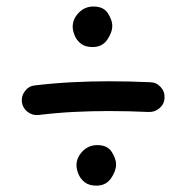

<svg xmlns="http://www.w3.org/2000/svg" viewBox="-20 -629 574 592"><path d="M47.4 -314.5Q45.4 -333 57.1 -348.4Q68.8 -363.8 87.4 -365.7Q146.5 -372.6 203.1 -375.5Q259.8 -378.4 316.4 -378.4Q379.9 -378.4 443.4 -375.5Q462.4 -375 475.3 -360.8Q488.3 -346.7 487.3 -327.6Q486.8 -308.6 472.4 -295.9Q458 -283.2 439 -283.7Q377 -286.6 316.4 -286.6Q261.7 -286.6 208 -283.9Q154.3 -281.2 98.6 -274.4Q80.1 -272.5 64.9 -284.2Q49.8 -295.9 47.4 -314.5ZM204.1 -546.4Q204.1 -570.3 222.7 -589.6Q241.2 -608.9 268.1 -608.9Q299.8 -608.9 313 -587.6Q326.2 -566.4 326.2 -549.8Q326.2 -528.8 310.5 -506.3Q294.9 -483.9 265.6 -483.9Q242.2 -483.9 228.8 -494.9Q215.3 -505.9 209.7 -520.8Q204.1 -535.6 204.1 -546.4ZM215.8 -119.1Q215.8 -143.1 234.4 -162.4Q252.9 -181.6 279.8 -181.6Q311.5 -181.6 324.7 -160.4Q337.9 -139.2 337.9 -122.6Q337.9 -101.6 322.3 -79.1Q306.6 -56.6 277.3 -56.6Q253.9 -56.6 240.5 -67.6Q227.1 -78.6 221.4 -93.5Q215.8 -108.4 215.8 -119.1Z"/></svg>

Font: Mikhak-DS2-FD Medium
Style: Regular
Weight: 500
Designer: Amin Abedi
Version: Version 3.4